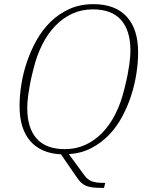

<svg xmlns="http://www.w3.org/2000/svg" viewBox="-20 -730 719 923"><path d="M460 173Q414 173 391 162Q368 151 351 125L273 12Q176 7 125 -52.5Q74 -112 74 -220Q74 -268 82.5 -323Q91 -378 109.5 -432.5Q128 -487 156 -537Q184 -587 223.5 -625.5Q263 -664 314 -687Q365 -710 429 -710Q534 -710 589 -650Q644 -590 644 -478Q644 -432 636 -378.5Q628 -325 611 -272Q594 -219 567.5 -169.5Q541 -120 504 -81.5Q467 -43 419 -18Q371 7 311 11L385 112Q399 132 419 140.5Q439 149 474 149H486L480 173ZM292 -13Q345 -13 390 -33.5Q435 -54 471.5 -91.5Q508 -129 535 -182.5Q562 -236 578 -303Q588 -342 593.5 -371Q599 -400 602 -422Q605 -444 606 -459.5Q607 -475 607 -487Q607 -583 562 -634Q517 -685 426 -685Q373 -685 328 -664.5Q283 -644 246.5 -606.5Q210 -569 183 -515.5Q156 -462 140 -395Q130 -356 124.5 -327Q119 -298 116 -276Q113 -254 112 -238.5Q111 -223 111 -211Q111 -115 156 -64Q201 -13 292 -13Z"/></svg>

Font: IBM Plex Serif ExtraLight
Style: Italic
Weight: 200
Italic angle: -14°
Designer: Mike Abbink, Paul van der Laan, Pieter van Rosmalen
Foundry: Bold Monday
Version: Version 2.5